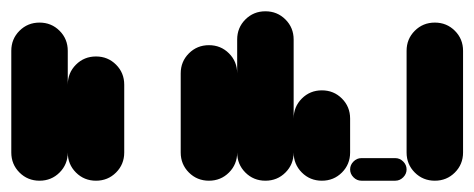

<svg xmlns="http://www.w3.org/2000/svg" viewBox="-20 -320 840 340"><path d="M0 -50H100V-230H0ZM50 -100Q29 -100 14.5 -85.5Q0 -71 0 -50Q0 -29 14.5 -14.5Q29 0 50 0Q71 0 85.5 -14.5Q100 -29 100 -50Q100 -71 85.5 -85.5Q71 -100 50 -100ZM50 -280Q29 -280 14.5 -265.5Q0 -251 0 -230Q0 -209 14.5 -194.5Q29 -180 50 -180Q71 -180 85.5 -194.5Q100 -209 100 -230Q100 -251 85.5 -265.5Q71 -280 50 -280Z M100 -50H200V-170H100ZM150 -100Q129 -100 114.5 -85.5Q100 -71 100 -50Q100 -29 114.5 -14.5Q129 0 150 0Q171 0 185.5 -14.5Q200 -29 200 -50Q200 -71 185.5 -85.5Q171 -100 150 -100ZM150 -220Q129 -220 114.5 -205.5Q100 -191 100 -170Q100 -149 114.5 -134.5Q129 -120 150 -120Q171 -120 185.5 -134.5Q200 -149 200 -170Q200 -191 185.5 -205.5Q171 -220 150 -220Z M200 0Q200 0 200 0Q200 0 200 0Q200 0 200 0Q200 0 200 0H300Q300 0 300 0Q300 0 300 0Q300 0 300 0Q300 0 300 0Z M300 -50H400V-190H300ZM350 -100Q329 -100 314.5 -85.5Q300 -71 300 -50Q300 -29 314.5 -14.5Q329 0 350 0Q371 0 385.5 -14.5Q400 -29 400 -50Q400 -71 385.5 -85.5Q371 -100 350 -100ZM350 -240Q329 -240 314.5 -225.5Q300 -211 300 -190Q300 -169 314.5 -154.5Q329 -140 350 -140Q371 -140 385.5 -154.5Q400 -169 400 -190Q400 -211 385.5 -225.5Q371 -240 350 -240Z M400 -50H500V-250H400ZM450 -100Q429 -100 414.5 -85.5Q400 -71 400 -50Q400 -29 414.5 -14.5Q429 0 450 0Q471 0 485.5 -14.5Q500 -29 500 -50Q500 -71 485.5 -85.5Q471 -100 450 -100ZM450 -300Q429 -300 414.5 -285.5Q400 -271 400 -250Q400 -229 414.5 -214.5Q429 -200 450 -200Q471 -200 485.5 -214.5Q500 -229 500 -250Q500 -271 485.5 -285.5Q471 -300 450 -300Z M500 -50H600V-110H500ZM550 -100Q529 -100 514.5 -85.5Q500 -71 500 -50Q500 -29 514.5 -14.5Q529 0 550 0Q571 0 585.5 -14.5Q600 -29 600 -50Q600 -71 585.5 -85.5Q571 -100 550 -100ZM550 -160Q529 -160 514.5 -145.5Q500 -131 500 -110Q500 -89 514.5 -74.5Q529 -60 550 -60Q571 -60 585.5 -74.5Q600 -89 600 -110Q600 -131 585.5 -145.5Q571 -160 550 -160Z M620 -40Q612 -40 606 -34Q600 -28 600 -20Q600 -12 606 -6Q612 0 620 0H680Q688 0 694 -6Q700 -12 700 -20Q700 -28 694 -34Q688 -40 680 -40Z M700 -50H800V-230H700ZM750 -100Q729 -100 714.5 -85.5Q700 -71 700 -50Q700 -29 714.5 -14.5Q729 0 750 0Q771 0 785.5 -14.5Q800 -29 800 -50Q800 -71 785.5 -85.5Q771 -100 750 -100ZM750 -280Q729 -280 714.5 -265.5Q700 -251 700 -230Q700 -209 714.5 -194.5Q729 -180 750 -180Q771 -180 785.5 -194.5Q800 -209 800 -230Q800 -251 785.5 -265.5Q771 -280 750 -280Z"/></svg>

Font: Wavefont SemiBold
Style: Regular
Weight: 600
Version: Version 3.004;gftools[0.9.33]